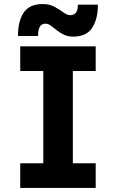

<svg xmlns="http://www.w3.org/2000/svg" viewBox="-20 -929 573 949"><path d="M80 0V-122H194V-578H80V-700H453V-578H340V-122H453V0ZM206 -812Q184 -812 176 -795.5Q168 -779 168 -751H69Q69 -827 98 -868Q127 -909 191 -909Q225 -909 249.5 -895.5Q274 -882 293 -868Q312 -854 327 -854Q345 -854 355 -866Q365 -878 365 -906H464Q464 -835 435.5 -791.5Q407 -748 342 -748Q316 -748 296 -757.5Q276 -767 260 -780Q244 -793 231 -802.5Q218 -812 206 -812Z"/></svg>

Font: Inclusive Sans
Style: Bold
Weight: 700
Designer: Olivia King
Foundry: Olivia King
Version: Version 2.004